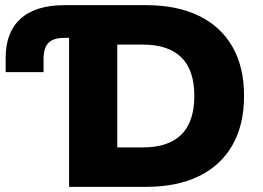

<svg xmlns="http://www.w3.org/2000/svg" viewBox="-20 -725 1019 745"><path d="M248 0V-578H229Q187 -578 168 -558.5Q149 -539 149 -496V-445H2V-501Q2 -600 60 -652.5Q118 -705 231 -705H547Q667 -705 752 -663.5Q837 -622 882 -543.5Q927 -465 927 -353Q927 -241 882 -162Q837 -83 752 -41.5Q667 0 547 0ZM435 -153H534Q634 -153 684 -203Q734 -253 734 -353Q734 -453 683.5 -502.5Q633 -552 534 -552H435Z"/></svg>

Font: Nunito Sans 10pt Black
Style: Regular
Weight: 900
Designer: Vernon Adams
Foundry: Vernon Adams
Version: Version 3.101;gftools[0.9.27]